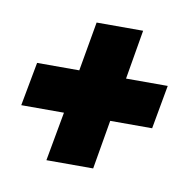

<svg xmlns="http://www.w3.org/2000/svg" viewBox="-45 -426 377 372"><g transform="rotate(10 143.0 -240.0)"><path d="M68 -100.5H160L176.5 -197H259L274.5 -283H192.5L209 -380H117.5L100.5 -283H17.5L1.5 -197H85.5Z"/></g></svg>

Font: Anybody UltraCondensed Thin SemiBold
Style: Italic
Weight: 600
Italic angle: -10°
Version: Version 1.111